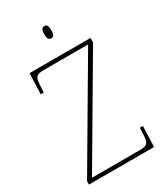

<svg xmlns="http://www.w3.org/2000/svg" viewBox="-220 -994 937 1086"><g transform="rotate(-30 249.0 -451.5)"><path d="M257 -823C272 -823 280 -831 280 -863C280 -894 272 -903 257 -903C243 -903 234 -894 234 -863C234 -831 243 -823 257 -823ZM28 0H453L458 -135H438L436 -93C433 -39 427 -25 375 -25H62L450 -685V-714H52L47 -579H67L69 -620C72 -675 78 -689 130 -689H420L28 -22Z"/></g></svg>

Font: Noto Serif Georgian Thin
Style: Regular
Weight: 100
Designer: Monotype Design Team, Akaki Razmadze
Foundry: Google LLC
Version: Version 2.003